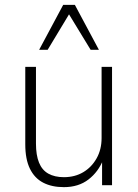

<svg xmlns="http://www.w3.org/2000/svg" viewBox="-20 -762 568 790"><path d="M243 8Q193 8 157.5 -10.5Q122 -29 103 -68Q84 -107 84 -168V-487H128V-171Q128 -124 140.5 -93Q153 -62 179 -47.5Q205 -33 243 -33Q288 -33 322.5 -53.5Q357 -74 377.5 -110.5Q398 -147 398 -194V-487H441V0H400V-106H405Q385 -55 344 -23.5Q303 8 243 8ZM141 -557 240 -742H288L387 -557H353L264 -703L176 -557Z"/></svg>

Font: Nunito Sans 10pt SemiCondensed ExtraLight
Style: Regular
Weight: 250
Width: 4
Designer: Vernon Adams
Foundry: Vernon Adams
Version: Version 3.101;gftools[0.9.27]